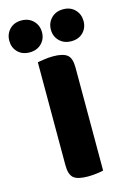

<svg xmlns="http://www.w3.org/2000/svg" viewBox="-172 -891 637 959"><g transform="rotate(-15 147.0 -411.5)"><path d="M159 8Q106 8 85.5 -10Q65 -28 65 -75V-608Q77 -610 100 -613.5Q123 -617 146 -617Q196 -617 218 -600Q240 -583 240 -534V-1Q229 2 206 5Q183 8 159 8ZM124 -748Q124 -713 100.5 -689.5Q77 -666 39 -666Q1 -666 -22 -689.5Q-45 -713 -45 -748Q-45 -783 -22 -807Q1 -831 39 -831Q77 -831 100.5 -807Q124 -783 124 -748ZM339 -748Q339 -713 316 -689.5Q293 -666 255 -666Q217 -666 193.5 -689.5Q170 -713 170 -748Q170 -783 193.5 -807Q217 -831 255 -831Q293 -831 316 -807Q339 -783 339 -748Z"/></g></svg>

Font: Baloo Tammudu 2 ExtraBold
Style: Regular
Weight: 800
Designer: Maithili Shingre, Omkar Shende and Ek Type
Foundry: Ek Type
Version: Version 1.640;hotconv 1.0.111;makeotfexe 2.5.65597; ttfautoh